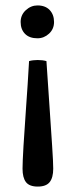

<svg xmlns="http://www.w3.org/2000/svg" viewBox="-20 -504 278 707"><path d="M119 -283Q137 -283 151 -279Q157 -190 162.5 -108.5Q168 -27 172 33.5Q176 94 176 117Q176 150 163 166.5Q150 183 119 183Q88 183 75.5 166.5Q63 150 63 117Q63 94 66.5 33.5Q70 -27 76 -108.5Q82 -190 87 -279Q101 -283 119 -283ZM118 -484Q147 -484 163 -467Q179 -450 179 -423Q179 -397 160.5 -380Q142 -363 118 -363Q88 -363 72 -379.5Q56 -396 56 -423Q56 -449 75 -466.5Q94 -484 118 -484Z"/></svg>

Font: Petrona SemiBold
Style: Regular
Weight: 600
Designer: Ringo R. Seeber
Foundry: Ringo R. Seeber
Version: Version 2.001; ttfautohint (v1.8.3)